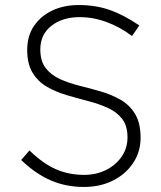

<svg xmlns="http://www.w3.org/2000/svg" viewBox="-20 -731 640 762"><path d="M313 11Q241 11 180.5 -15.5Q120 -42 64 -96L97 -134Q149 -83 200.5 -60Q252 -37 314 -37Q362 -37 401 -56.5Q440 -76 463 -109.5Q486 -143 486 -186Q486 -232 464.5 -259.5Q443 -287 407.5 -303Q372 -319 329.5 -330Q287 -341 244.5 -353.5Q202 -366 166.5 -386.5Q131 -407 109.5 -442Q88 -477 88 -533Q88 -588 114.5 -627.5Q141 -667 187 -689Q233 -711 292 -711Q360 -711 415.5 -691.5Q471 -672 533 -630L504 -588Q456 -624 403 -643.5Q350 -663 296 -663Q228 -663 184 -628.5Q140 -594 140 -535Q140 -488 161.5 -460.5Q183 -433 218.5 -417Q254 -401 296.5 -390.5Q339 -380 381.5 -367.5Q424 -355 459.5 -334.5Q495 -314 516.5 -278Q538 -242 538 -184Q538 -128 508 -83.5Q478 -39 427.5 -14Q377 11 313 11Z"/></svg>

Font: Red Hat Mono VF Light
Style: Regular
Weight: 300
Monospace: yes
Designer: Pentagram, MCKL
Foundry: Pentagram, MCKL
Version: Version 1.023